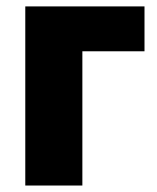

<svg xmlns="http://www.w3.org/2000/svg" viewBox="-20 -573 486 593"><path d="M426.3 -553.2V-414.6H234.4V0H58.1V-553.2Z"/></svg>

Font: Open Sans SemiCondensed ExtraBold
Style: Regular
Weight: 800
Width: 4
Designer: Monotype Design Team
Foundry: Monotype Imaging Inc.
Version: Version 3.000